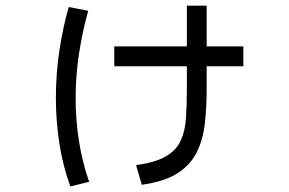

<svg xmlns="http://www.w3.org/2000/svg" viewBox="-20 -626 1040 691"><path d="M300.8 28.3 233.1 45Q205.6 -30.6 193.3 -111.9Q181.1 -193.2 181.1 -272.6Q181.1 -360.3 193.7 -443.6Q206.3 -526.8 227.3 -600.7L297.5 -587.1Q276.7 -512.8 264.4 -433.4Q252.2 -353.9 252.2 -271.4Q252.2 -196.7 263.7 -121.4Q275.2 -46.1 300.8 28.3ZM855.9 -459.1V-387.4H391.3V-459.1ZM490.3 39 469.7 -31.9Q538.4 -41 576 -62.7Q613.7 -84.4 629.8 -118.6Q645.9 -152.8 649.2 -199.4Q652.5 -246.1 652.5 -305.7V-605.6H723.8V-305.7Q723.8 -237.1 716.8 -178.6Q709.8 -120.1 686.7 -75.3Q663.5 -30.4 616.9 -1.3Q570.4 27.8 490.3 39Z"/></svg>

Font: Murecho Thin
Style: Regular
Weight: 100
Designer: Neil Summerour
Foundry: Positype
Version: Version 1.010